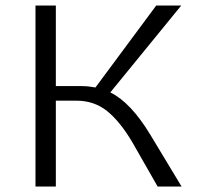

<svg xmlns="http://www.w3.org/2000/svg" viewBox="-20 -678 719 698"><path d="M526 -189 640 0H553L461 -161Q416 -237 369 -274.5Q322 -312 258 -312H183V0H109V-658H183V-365H278Q300 -365 327 -360L548 -658H639L381 -342Q455 -306 526 -189Z"/></svg>

Font: EauTestInfant
Style: Regular
Weight: 400
Designer: Christian Thalmann (Catharsis Fonts)
Version: Version 0.001;PS 000.001;hotconv 1.0.88;makeotf.lib2.5.64775